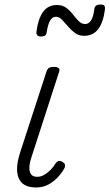

<svg xmlns="http://www.w3.org/2000/svg" viewBox="-20 -810 483 847"><path d="M139 17Q109 17 90 6.5Q71 -4 62.5 -24Q54 -44 55.5 -72.5Q57 -101 69 -138L185 -494Q189 -506 196 -510.5Q203 -515 218 -515Q232 -515 238.5 -509.5Q245 -504 241 -494L119 -117Q110 -90 109.5 -70.5Q109 -51 117.5 -40.5Q126 -30 144 -30Q160 -30 175.5 -39Q191 -48 204 -61.5Q217 -75 225 -89Q229 -95 236 -99Q243 -103 255 -96Q266 -90 267 -82Q268 -74 263 -66Q252 -46 234 -27Q216 -8 192.5 4.5Q169 17 139 17ZM351 -652Q327 -652 310 -665Q293 -678 279.5 -694Q266 -710 253.5 -723Q241 -736 226 -736Q211 -736 201 -719Q191 -702 186 -668Q185 -658 179 -653.5Q173 -649 161 -649Q138 -649 141 -671Q148 -727 170 -757.5Q192 -788 231 -788Q256 -788 273 -775Q290 -762 302.5 -745.5Q315 -729 327.5 -716.5Q340 -704 356 -704Q372 -704 382 -720.5Q392 -737 396 -769Q398 -790 423 -790Q436 -790 440 -785.5Q444 -781 443 -769Q436 -712 413.5 -682Q391 -652 351 -652Z"/></svg>

Font: Playwrite RO ExtraLight
Style: Regular
Weight: 250
Version: Version 1.002